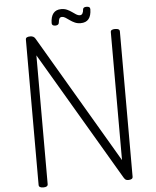

<svg xmlns="http://www.w3.org/2000/svg" viewBox="-93 -1767 1514 1858"><g transform="rotate(-5 663.5 -838.5)"><path d="M251 14Q207 14 207 -14V-1426Q207 -1440 218 -1446.5Q229 -1453 251 -1453Q269 -1453 281 -1446.5Q293 -1440 301 -1426L1032 -183V-1426Q1032 -1440 1043 -1446.5Q1054 -1453 1076 -1453Q1120 -1453 1120 -1426V-14Q1120 0 1109 7Q1098 14 1077 14Q1061 14 1052 9Q1043 4 1032 -14L295 -1265V-14Q295 0 284 7Q273 14 251 14ZM503 -1536Q469 -1536 469 -1563Q470 -1625 496 -1657.5Q522 -1690 573 -1690Q605 -1690 630 -1678.5Q655 -1667 675 -1652.5Q695 -1638 713 -1626.5Q731 -1615 748 -1615Q766 -1615 774.5 -1631Q783 -1647 784 -1670Q787 -1691 818 -1691Q837 -1691 845.5 -1684.5Q854 -1678 854 -1664Q853 -1601 827 -1569.5Q801 -1538 749 -1538Q718 -1538 692.5 -1549.5Q667 -1561 646.5 -1576Q626 -1591 608 -1602.5Q590 -1614 574 -1614Q556 -1614 548.5 -1601Q541 -1588 539 -1563Q538 -1550 529 -1543Q520 -1536 503 -1536Z"/></g></svg>

Font: Playwrite ID
Style: Regular
Weight: 400
Designer: Veronika Burian, José Scaglione
Foundry: TypeTogether
Version: Version 1.002